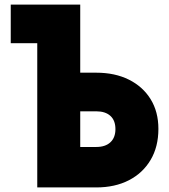

<svg xmlns="http://www.w3.org/2000/svg" viewBox="-20 -820 740 840"><path d="M27 -800H331V-502H401Q483 -502 544 -471.5Q605 -441 639 -386Q673 -331 673 -256Q673 -178 639 -120.5Q605 -63 544 -31.5Q483 0 401 0H143V-631H27ZM331 -177H401Q441 -177 463 -197.5Q485 -218 485 -255Q485 -293 463 -313Q441 -333 401 -333H331Z"/></svg>

Font: Martian Mono ExtraBold
Style: Regular
Weight: 800
Monospace: yes
Designer: Roman Shamin
Foundry: Evil Martians
Version: Version 1.000; ttfautohint (v1.8.4.7-5d5b)